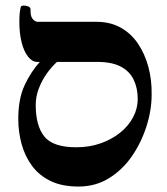

<svg xmlns="http://www.w3.org/2000/svg" viewBox="-20 -672 613 704"><path d="M268 12Q207 12 165 -8.5Q123 -29 97 -64.5Q71 -100 59 -144.5Q47 -189 47 -236Q47 -310 70.5 -360Q94 -410 126 -445H116Q98 -445 83 -464Q68 -483 59.5 -516Q51 -549 51 -591Q51 -610 52 -621.5Q53 -633 56 -646Q57 -651 66 -651.5Q75 -652 83.5 -648.5Q92 -645 92 -637Q91 -614 99 -603.5Q107 -593 117 -592Q172 -592 228.5 -592Q285 -592 334 -592Q384 -592 422 -571Q460 -550 485.5 -512.5Q511 -475 524 -427Q537 -379 536 -325Q536 -268 517 -208.5Q498 -149 463.5 -99Q429 -49 379.5 -18.5Q330 12 268 12ZM260 -132Q308 -132 349 -146.5Q390 -161 420.5 -185.5Q451 -210 468 -242Q485 -274 485 -309Q485 -349 470 -380Q455 -411 422.5 -428Q390 -445 336 -445H189Q170 -428 152 -403Q134 -378 122.5 -348Q111 -318 111 -287Q111 -211 142.5 -171.5Q174 -132 260 -132Z"/></svg>

Font: Noto Rashi Hebrew SemiBold
Style: Regular
Weight: 600
Version: Version 1.006